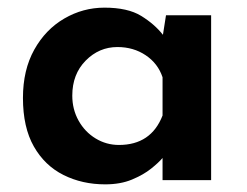

<svg xmlns="http://www.w3.org/2000/svg" viewBox="-20 -471 646 502"><path d="M255 11Q195 11 146 -13.5Q97 -38 68.5 -88Q40 -138 40 -215Q40 -288 69.5 -341Q99 -394 148 -422.5Q197 -451 253 -451Q314 -451 349 -429.5Q384 -408 406 -380L414 -431H532V0H405V-58Q395 -46 375 -30Q355 -14 325 -1.5Q295 11 255 11ZM291 -92Q375 -92 405 -169V-269Q393 -305 361 -326.5Q329 -348 287 -348Q239 -348 204 -312.5Q169 -277 169 -221Q169 -185 185.5 -155.5Q202 -126 230 -109Q258 -92 291 -92Z"/></svg>

Font: Reem Kufi SemiBold
Style: Regular
Weight: 600
Designer: Khaled Hosny
Version: Version 1.001